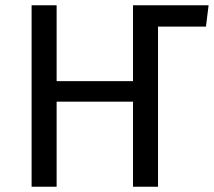

<svg xmlns="http://www.w3.org/2000/svg" viewBox="-20 -709 812 729"><path d="M579 -608 524 -689H772L762 -608ZM580 0H485V-323H195V0H100V-689H195V-401H485V-689H580Z"/></svg>

Font: Fira Sans Variable
Style: Regular
Weight: 400
Designer: Carrois Corporate & Edenspiekermann AG
Foundry: Carrois Corporate GbR & Edenspiekermann AG
Version: Version 4.202